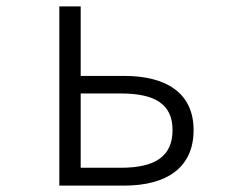

<svg xmlns="http://www.w3.org/2000/svg" viewBox="-20 -582 740 602"><path d="M166 -562V0H369C502 0 587 -56 587 -174C587 -290 502 -344 369 -344H233V-562ZM358 -56H233V-289H358C467 -289 521 -255 521 -174C521 -92 467 -56 358 -56Z"/></svg>

Font: Kawkab Mono Light
Style: Regular
Weight: 300
Monospace: yes
Designer: Abdullah Arif
Foundry: Abdullah Arif
Version: Version 1.000;PS 000.500;hotconv 1.0.88;makeotf.lib2.5.64775